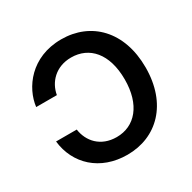

<svg xmlns="http://www.w3.org/2000/svg" viewBox="-164 -903 1079 1077"><g transform="rotate(-30 375.5 -364.5)"><path d="M364 -738C168 -738 67 -596 53 -479H187C200 -555 261 -622 361 -622C478 -622 561 -533 561 -365C561 -201 479 -107 361 -107C257 -107 198 -176 187 -256H53C70 -103 187 9 364 9C554 9 696 -129 696 -365C696 -599 556 -738 364 -738Z"/></g></svg>

Font: Wafeq Semi Bold
Style: Regular
Weight: 600
Designer: Rasmus Andersson & Azza Alameddine
Foundry: Google & TypeTogether
Version: Version 3.000;January 28, 2025;FontCreator 15.0.0.3014 64-bi